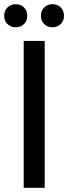

<svg xmlns="http://www.w3.org/2000/svg" viewBox="-23 -895 325 915"><path d="M91.5 -780.5Q76 -765 52 -765Q28 -765 12.5 -780.5Q-3 -796 -3 -820Q-3 -844 12.5 -859.5Q28 -875 52 -875Q76 -875 91.5 -859.5Q107 -844 107 -820Q107 -796 91.5 -780.5ZM266.5 -780.5Q251 -765 227 -765Q203 -765 187.5 -780.5Q172 -796 172 -820Q172 -844 187.5 -859.5Q203 -875 227 -875Q251 -875 266.5 -859.5Q282 -844 282 -820Q282 -796 266.5 -780.5ZM90 0V-700H190V0Z"/></svg>

Font: Scada
Style: Regular
Weight: 400
Designer: Jovanny Lemonad
Foundry: Jovanny Lemonad
Version: Version 4.100;PS 004.100;hotconv 1.0.88;makeotf.lib2.5.64775